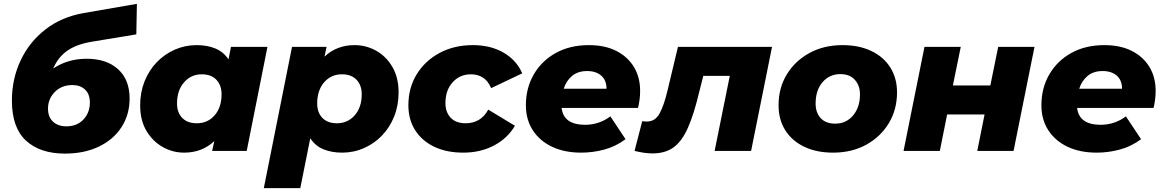

<svg xmlns="http://www.w3.org/2000/svg" viewBox="-20 -786 6058 1000"><path d="M318 14Q189 14 115.5 -53.5Q42 -121 42 -262Q42 -375 87.5 -471.5Q133 -568 217 -633Q301 -698 416 -718L693 -766L690 -607L460 -569Q380 -556 331.5 -522.5Q283 -489 257 -429Q333 -480 431 -480Q535 -480 595 -425.5Q655 -371 655 -273Q655 -189 613 -124Q571 -59 495 -22.5Q419 14 318 14ZM326 -128Q381 -128 414.5 -163.5Q448 -199 448 -252Q448 -296 423 -319.5Q398 -343 357 -343Q301 -343 265.5 -307Q230 -271 230 -220Q230 -177 256 -152.5Q282 -128 326 -128Z M939 9Q880 9 828 -20Q776 -49 743 -104Q710 -159 710 -238Q710 -305 733 -362.5Q756 -420 796.5 -462Q837 -504 890.5 -527.5Q944 -551 1004 -551Q1059 -551 1101.5 -533.5Q1144 -516 1170 -477L1183 -542H1373L1265 0H1085L1096 -51Q1032 9 939 9ZM1005 -144Q1062 -144 1098 -185.5Q1134 -227 1134 -295Q1134 -342 1107 -370.5Q1080 -399 1031 -399Q975 -399 938.5 -357Q902 -315 902 -247Q902 -200 929 -172Q956 -144 1005 -144Z M1762 9Q1707 9 1664.5 -8.5Q1622 -26 1596 -66L1544 194H1354L1501 -542H1681L1670 -491Q1734 -551 1827 -551Q1886 -551 1938 -522.5Q1990 -494 2023 -438.5Q2056 -383 2056 -305Q2056 -237 2033 -179.5Q2010 -122 1969.5 -80Q1929 -38 1875.5 -14.5Q1822 9 1762 9ZM1735 -144Q1791 -144 1827.5 -185.5Q1864 -227 1864 -295Q1864 -342 1837 -370.5Q1810 -399 1761 -399Q1704 -399 1668 -357Q1632 -315 1632 -247Q1632 -200 1659 -172Q1686 -144 1735 -144Z M2393 9Q2306 9 2242 -21.5Q2178 -52 2142.5 -107.5Q2107 -163 2107 -238Q2107 -328 2150 -398.5Q2193 -469 2269 -510Q2345 -551 2443 -551Q2535 -551 2602.5 -512Q2670 -473 2700 -404L2538 -327Q2522 -365 2495 -382Q2468 -399 2433 -399Q2375 -399 2337.5 -357.5Q2300 -316 2300 -249Q2300 -202 2327 -173Q2354 -144 2406 -144Q2442 -144 2472 -160.5Q2502 -177 2523 -215L2662 -131Q2623 -65 2552.5 -28Q2482 9 2393 9Z M3007 9Q2920 9 2855.5 -21.5Q2791 -52 2755 -107.5Q2719 -163 2719 -238Q2719 -328 2760.5 -399Q2802 -470 2875.5 -510.5Q2949 -551 3047 -551Q3130 -551 3189.5 -521Q3249 -491 3281.5 -437.5Q3314 -384 3314 -313Q3314 -289 3311 -266.5Q3308 -244 3303 -224H2905Q2915 -136 3028 -136Q3064 -136 3098 -147.5Q3132 -159 3159 -180L3238 -61Q3187 -23 3127.5 -7Q3068 9 3007 9ZM2916 -324H3139Q3139 -368 3111.5 -392Q3084 -416 3038 -416Q2990 -416 2959.5 -390.5Q2929 -365 2916 -324Z M3285 0 3325 -155Q3332 -154 3337 -153.5Q3342 -153 3349 -153Q3392 -153 3415 -194.5Q3438 -236 3457 -316L3511 -542H4001L3892 0H3702L3781 -391H3643L3622 -308Q3594 -190 3562.5 -119.5Q3531 -49 3487.5 -18Q3444 13 3379 13Q3355 13 3332.5 9.5Q3310 6 3285 0Z M4319 9Q4233 9 4169 -21.5Q4105 -52 4070 -107.5Q4035 -163 4035 -238Q4035 -328 4078 -398.5Q4121 -469 4196 -510Q4271 -551 4368 -551Q4454 -551 4518 -520.5Q4582 -490 4617 -434.5Q4652 -379 4652 -305Q4652 -215 4609 -144Q4566 -73 4491 -32Q4416 9 4319 9ZM4330 -142Q4387 -142 4423 -184.5Q4459 -227 4459 -295Q4459 -340 4432.5 -370Q4406 -400 4357 -400Q4300 -400 4264 -358Q4228 -316 4228 -247Q4228 -199 4254.5 -170.5Q4281 -142 4330 -142Z M4686 0 4795 -542H4984L4943 -341H5138L5179 -542H5368L5259 0H5070L5108 -190H4913L4875 0Z M5692 9Q5605 9 5540.5 -21.5Q5476 -52 5440 -107.5Q5404 -163 5404 -238Q5404 -328 5445.5 -399Q5487 -470 5560.5 -510.5Q5634 -551 5732 -551Q5815 -551 5874.5 -521Q5934 -491 5966.5 -437.5Q5999 -384 5999 -313Q5999 -289 5996 -266.5Q5993 -244 5988 -224H5590Q5600 -136 5713 -136Q5749 -136 5783 -147.5Q5817 -159 5844 -180L5923 -61Q5872 -23 5812.5 -7Q5753 9 5692 9ZM5601 -324H5824Q5824 -368 5796.5 -392Q5769 -416 5723 -416Q5675 -416 5644.5 -390.5Q5614 -365 5601 -324Z"/></svg>

Font: Montserrat ExtraBold
Style: Italic
Weight: 800
Italic angle: -11.3°
Designer: Julieta Ulanovsky
Foundry: Julieta Ulanovsky
Version: Version 9.000; ttfautohint (v1.8.4.7-5d5b)